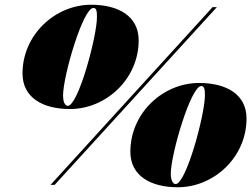

<svg xmlns="http://www.w3.org/2000/svg" viewBox="-20 -780 1060 810"><path d="M275 -320C428 -320 565 -447 565 -610C565 -713 478 -760 365 -760C212 -760 75 -633 75 -470C75 -367 162 -320 275 -320ZM877 -750 193 0H210.5L895 -750ZM374 -746.5C388 -746.5 389 -730 389 -708C389 -626 310 -333.5 266 -333.5C252 -333.5 246 -355 246 -377C246 -459 330 -746.5 374 -746.5ZM730 10C883 10 1020 -117 1020 -280C1020 -383 933.5 -430 820 -430C667 -430 530 -303 530 -140C530 -37 617 10 730 10ZM829 -417C843 -417 844.5 -400 844.5 -378C844.5 -296 765 -3.5 721 -3.5C707 -3.5 700.5 -25 700.5 -47C700.5 -129 785 -417 829 -417Z"/></svg>

Font: Bodoni* 16pt Fatface
Style: Italic
Weight: 900
Italic angle: -13°
Version: Version 2.3